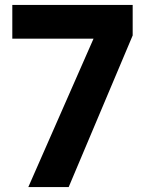

<svg xmlns="http://www.w3.org/2000/svg" viewBox="-20 -760 585 780"><path d="M519 -740H30V-603H360L95 0H259L519 -616Z"/></svg>

Font: Malmofest
Style: Bold
Weight: 700
Designer: Jonny Pinhorn (Poppins), Kolossal
Version: Version 1.004;Glyphs 3.1.2 (3151)